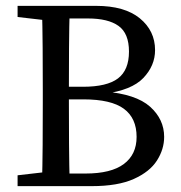

<svg xmlns="http://www.w3.org/2000/svg" viewBox="-20 -635 619 655"><path d="M40 0V-37L161 -51H171V0ZM123 0Q125 -69 125.5 -140.5Q126 -212 126 -286V-329Q126 -400 125.5 -472Q125 -544 123 -615H218Q216 -545 215.5 -473.5Q215 -402 215 -329V-298Q215 -217 215.5 -144Q216 -71 218 0ZM171 0V-43H272Q359 -43 402.5 -75.5Q446 -108 446 -168Q446 -232 402.5 -264Q359 -296 265 -296H171V-339H263Q345 -339 382.5 -367.5Q420 -396 420 -459Q420 -521 384.5 -546.5Q349 -572 280 -572H171V-615H308Q405 -615 457 -572.5Q509 -530 509 -464Q509 -411 469 -369Q429 -327 335 -315V-323Q444 -314 492 -271Q540 -228 540 -168Q540 -126 515.5 -87.5Q491 -49 436.5 -24.5Q382 0 293 0ZM40 -577V-615H171V-563H161Z"/></svg>

Font: Lisu Bosa Light
Style: Regular
Weight: 300
Designer: David Morse, Annie Olsen, Victor Gaultney, Frank Grießhammer (Latin)
Foundry: SIL International
Version: Version 2.000